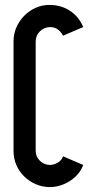

<svg xmlns="http://www.w3.org/2000/svg" viewBox="-20 -750 393 780"><path d="M35 -582Q35 -612 46.5 -638.5Q58 -665 78 -685.5Q98 -706 124.5 -718Q151 -730 181 -730Q228 -730 264.5 -706Q301 -682 318 -640L236 -605Q228 -621 214.5 -630.5Q201 -640 184 -640Q160 -640 142.5 -623Q125 -606 125 -582V-137Q125 -113 142.5 -96.5Q160 -80 183 -80Q199 -80 215 -89.5Q231 -99 236 -115L318 -80Q311 -60 297 -43.5Q283 -27 264.5 -15Q246 -3 225 3.5Q204 10 183 10Q153 10 126 -1.5Q99 -13 78.5 -33Q58 -53 46.5 -79.5Q35 -106 35 -137Z"/></svg>

Font: Berliner Wand
Style: Regular
Weight: 400
Designer: Peter Wiegel
Foundry: Peter Wiegel
Version: Version 1.000